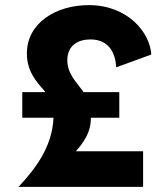

<svg xmlns="http://www.w3.org/2000/svg" viewBox="-20 -730 651 750"><path d="M67 -370V-270H189C188 -243 183 -216 175 -190C156 -129 117 -68 52 0H539V-139H276C292 -156 305 -174 316 -194C329 -218 335 -243 335 -270H446V-370H306C305 -371 305 -373 304 -374C276 -412 243 -443 243 -495C243 -554 287 -576 333 -576C407 -576 431 -521 434 -467L571 -517C566 -603 479 -710 327 -710C198 -710 85 -640 85 -521C85 -452 121 -412 153 -376C154 -374 156 -372 157 -370Z"/></svg>

Font: Jost
Style: Bold
Weight: 700
Version: Version 3.710